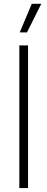

<svg xmlns="http://www.w3.org/2000/svg" viewBox="-20 -959 242 979"><path d="M123 -727.5H78.6V0H123ZM80.6 -793.9H117.7L190.4 -939.5H142.1Z"/></svg>

Font: Raveo Display Display ExLight
Style: Regular
Weight: 200
Designer: Jakub Foglar, Rasmus Andersson (Inter)
Foundry: Jakubfoglar.com
Version: Version 1.100;Glyphs 3.2.3 (3260)